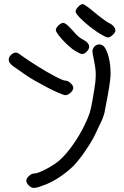

<svg xmlns="http://www.w3.org/2000/svg" viewBox="-20 -922 609 942"><path d="M456.1 -765.6Q415 -793.5 383.3 -823.7Q351.1 -854 351.1 -865.2Q351.1 -876 363.8 -888.7Q376 -901.9 386.2 -901.9Q390.6 -901.9 407.7 -889.6Q424.3 -877.9 444.3 -860.8Q463.9 -844.2 484.4 -829.1Q504.9 -814 513.7 -809.6Q529.8 -802.2 537.6 -792.5Q545.9 -783.2 545.9 -771.5Q545.9 -762.2 532.2 -750Q519 -737.8 508.8 -738.3Q505.4 -738.3 496.6 -742.2Q493.2 -744.1 488.8 -746.1Q473.1 -754.4 456.1 -765.6ZM343.3 -675.8Q334 -681.6 323.7 -690.9Q313.5 -699.7 302.7 -710Q283.7 -729 268.6 -748Q253.9 -767.1 253.9 -774.4Q253.9 -784.7 267.1 -797.4Q279.8 -809.6 290 -809.6Q297.9 -809.6 311.5 -797.9Q325.2 -785.6 353 -753.9Q359.4 -747.1 369.1 -739.3Q379.4 -731.4 387.7 -727.5Q411.6 -715.3 416.5 -699.7Q417.5 -696.3 417.5 -692.9Q417.5 -680.7 405.3 -668.5Q392.6 -655.8 381.3 -657.2Q370.1 -658.7 343.3 -675.8ZM213.4 -492.2Q184.1 -507.3 152.3 -525.4Q120.6 -543.9 106 -554.2Q91.3 -564.5 74.7 -576.2Q57.6 -587.9 48.8 -594.2Q39.6 -600.1 32.2 -608.4Q24.9 -616.2 23.9 -621.6Q22.9 -626 22.9 -629.9Q22.9 -644.5 37.6 -655.8Q48.3 -664.1 57.6 -664.1Q65.4 -664.1 72.3 -658.7Q93.8 -643.1 118.7 -626.5Q143.1 -609.9 168 -594.7Q213.4 -566.4 252 -546.4Q290 -526.4 300.8 -526.4Q313 -526.4 326.2 -514.2Q339.4 -502 339.4 -490.7Q339.4 -479 325.7 -466.8Q312.5 -454.6 299.8 -455.1Q293.9 -455.1 268.6 -465.8Q243.2 -476.6 213.4 -492.2ZM121.6 -11.7Q116.2 -16.6 112.8 -23.4Q108.9 -30.3 108.9 -34.7Q108.9 -46.4 122.1 -58.6Q135.3 -70.8 147.5 -70.8Q165.5 -70.8 208 -93.3Q251 -116.2 275.4 -138.7Q306.2 -166.5 339.4 -213.9Q372.1 -260.7 396 -310.5Q412.6 -345.2 419.9 -367.2Q426.8 -389.6 434.1 -431.6Q439 -460.4 442.4 -481.9Q445.8 -503.4 447.8 -519.5Q449.7 -539.6 449.7 -555.2Q449.7 -564.5 449.2 -572.3Q447.8 -593.8 441.9 -622.6Q434.1 -659.2 433.6 -669.4Q433.1 -679.2 439 -688Q445.8 -698.7 457 -702.6Q458.5 -703.1 460 -703.1Q473.1 -706.5 484.4 -698.7Q497.6 -690.4 508.3 -658.2Q519 -626.5 521.5 -588.4Q522.5 -575.7 522.5 -563Q522.5 -554.7 522 -546.4Q520.5 -525.4 514.2 -486.3Q510.7 -465.3 505.4 -437Q500 -408.7 492.7 -370.1Q491.2 -361.8 485.8 -347.7Q481 -333 475.1 -321.8Q469.2 -310.1 461.4 -293.5Q453.6 -276.9 448.2 -265.1Q439.9 -246.1 420.9 -215.8Q401.9 -185.1 381.8 -157.7Q370.6 -143.1 360.8 -130.9Q351.1 -118.7 343.3 -110.8Q312 -80.1 275.9 -55.7Q239.7 -30.8 205.1 -17.1Q165 -1 149.4 0Q133.8 1 121.6 -11.7Z"/></svg>

Font: Casuwalt
Style: Regular
Weight: 400
Designer: Walter E Stewart
Version: 0.1